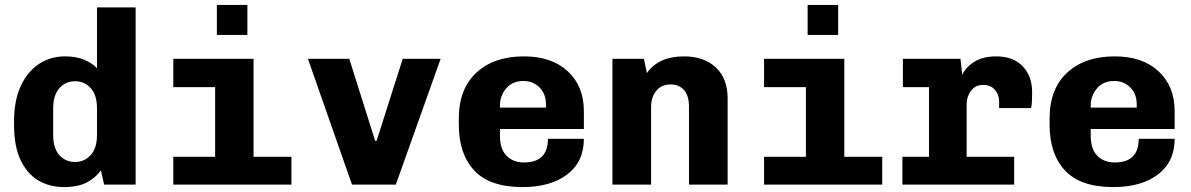

<svg xmlns="http://www.w3.org/2000/svg" viewBox="-20 -750 4840 780"><path d="M239 10Q182 10 136.5 -16.5Q91 -43 64 -99Q37 -155 37 -244V-255Q37 -343 65 -402Q93 -461 139.5 -491Q186 -521 244 -521Q289 -521 321.5 -507.5Q354 -494 374 -473V-720H531V0H403L390 -58Q368 -27 332 -8.5Q296 10 239 10ZM285 -92Q323 -92 348.5 -120Q374 -148 374 -202V-310Q374 -364 348.5 -392Q323 -420 285 -420Q246 -420 221 -391.5Q196 -363 196 -310V-202Q196 -148 221 -120Q246 -92 285 -92Z M684 0V-113H854V-396H684V-511H1010V-113H1164V0ZM861 -608V-730H985V-608Z M1410 0 1231 -511H1399L1504 -178H1510L1616 -511H1770L1588 0Z M2103 10Q1969 10 1906.5 -57.5Q1844 -125 1844 -242V-269Q1844 -389 1915.5 -455Q1987 -521 2109 -521Q2221 -521 2286.5 -460.5Q2352 -400 2352 -298V-226H2011V-199Q2011 -144 2038 -117Q2065 -90 2109 -90Q2206 -90 2206 -186H2352Q2352 -93 2284.5 -41.5Q2217 10 2103 10ZM2011 -313H2198V-326Q2198 -368 2172 -394.5Q2146 -421 2106 -421Q2062 -421 2036.5 -391Q2011 -361 2011 -321Z M2468 0V-511H2596L2608 -453Q2655 -521 2759 -521Q2840 -521 2888 -476Q2936 -431 2936 -350V0H2779V-317Q2779 -361 2759 -384Q2739 -407 2704 -407Q2667 -407 2646 -381Q2625 -355 2625 -315V0Z M3084 0V-113H3254V-396H3084V-511H3410V-113H3564V0ZM3261 -608V-730H3385V-608Z M3646 0V-113H3754V-396H3648V-511H3882L3889 -446Q3904 -478 3939 -499.5Q3974 -521 4027 -521Q4096 -521 4134.5 -481Q4173 -441 4173 -375Q4173 -359 4172.5 -343.5Q4172 -328 4169 -311H4039V-338Q4039 -365 4022 -385Q4005 -405 3974 -405Q3942 -405 3924.5 -381Q3907 -357 3907 -327V-113H4100V0Z M4503 10Q4369 10 4306.5 -57.5Q4244 -125 4244 -242V-269Q4244 -389 4315.5 -455Q4387 -521 4509 -521Q4621 -521 4686.5 -460.5Q4752 -400 4752 -298V-226H4411V-199Q4411 -144 4438 -117Q4465 -90 4509 -90Q4606 -90 4606 -186H4752Q4752 -93 4684.5 -41.5Q4617 10 4503 10ZM4411 -313H4598V-326Q4598 -368 4572 -394.5Q4546 -421 4506 -421Q4462 -421 4436.5 -391Q4411 -361 4411 -321Z"/></svg>

Font: Chivo Mono
Style: Bold
Weight: 700
Monospace: yes
Designer: Hector Gatti
Foundry: Omnibus-Type
Version: Version 1.008; ttfautohint (v1.8.4.7-5d5b)